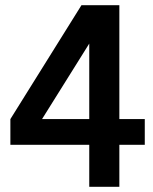

<svg xmlns="http://www.w3.org/2000/svg" viewBox="-20 -703 590 740"><path d="M538 -145H440V17H324V-145H20V-244L294 -683H440V-244H538ZM324 -244V-535L142 -244Z"/></svg>

Font: Biryani SemiBold
Style: Regular
Weight: 600
Designer: Dan Reynolds and Mathieu Réguer
Foundry: Dan Reynolds and Mathieu Réguer
Version: Version 1.004; ttfautohint (v1.1) -l 5 -r 5 -G 72 -x 0 -D la